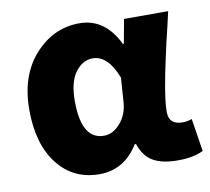

<svg xmlns="http://www.w3.org/2000/svg" viewBox="-70 -661 825 753"><g transform="rotate(-10 342.5 -284.5)"><path d="M268.6 13.7Q164.1 13.7 102.1 -65.9Q40 -145.5 40 -282.2Q40 -418.9 114.3 -501Q188.5 -583 292 -583Q393.6 -583 446.3 -473.6H450.2L467.8 -569.3H643.6Q640.6 -554.7 630.4 -512.2Q620.1 -469.7 615.2 -448.7Q610.4 -427.7 602.1 -389.2Q593.8 -350.6 588.9 -326.7Q584 -302.7 579.1 -272.9Q574.2 -243.2 571.8 -220.7Q569.3 -198.2 569.3 -180.7Q569.3 -129.9 624 -129.9Q643.6 -129.9 661.1 -136.7L681.6 -5.9Q642.6 13.7 580.1 13.7Q517.6 13.7 481.4 -7.3Q445.3 -28.3 428.7 -78.1H423.8Q367.2 13.7 268.6 13.7ZM311.5 -131.8Q347.7 -131.8 377 -166Q406.2 -200.2 409.2 -248L416 -344.7Q379.9 -438.5 319.3 -438.5Q279.3 -438.5 250.5 -399.9Q221.7 -361.3 221.7 -285.2Q221.7 -131.8 311.5 -131.8Z"/></g></svg>

Font: Gen Shin Gothic Heavy
Style: Bold
Weight: 900
Designer: [Source Han Sans]
Ryoko NISHIZUKA  (kana & ideographs); Paul D. Hunt (Latin, Greek & Cyrillic); Wenlong ZHANG  (bopomofo
Version: Version 1.002.20150607